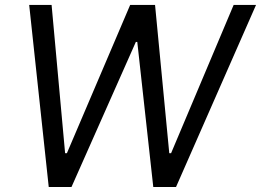

<svg xmlns="http://www.w3.org/2000/svg" viewBox="-20 -747 1043 767"><path d="M174.7 0H265.6L522.7 -579.5H528.4L592.3 0H683.2L1002.8 -727.3H913.4L663.4 -134.9H656.2L599.4 -727.3H500L247.2 -134.9H240.1L186.1 -727.3H96.6Z"/></svg>

Font: TID UI
Style: Italic
Weight: 400
Italic angle: -9.39999°
Designer: The TID Project Authors
Foundry: Bakken & Bæck
Version: Version 1.001;hotconv 1.0.109;makeotfexe 2.5.65596